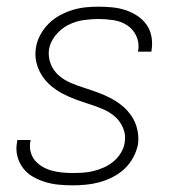

<svg xmlns="http://www.w3.org/2000/svg" viewBox="-20 -548 540 576"><path d="M198 8Q177 8 156 6Q135 4 115.5 -2Q96 -8 78.5 -18Q61 -28 49 -44Q37 -60 32 -80Q27 -100 31 -121Q31 -123 31.5 -124.5Q32 -126 32 -128H72Q72 -127 71.5 -125.5Q71 -124 71 -123Q68 -107 72 -92Q76 -77 85.5 -66Q95 -55 108 -47.5Q121 -40 136 -36Q151 -32 166.5 -30.5Q182 -29 198 -29Q214 -29 229.5 -30Q245 -31 261 -35Q277 -39 292.5 -46Q308 -53 321 -64Q334 -75 343 -90Q352 -105 354 -120Q358 -143 349.5 -163.5Q341 -184 325 -198Q309 -212 289 -220.5Q269 -229 248.5 -235.5Q228 -242 207.5 -249.5Q187 -257 168 -267Q149 -277 133 -290.5Q117 -304 105.5 -322Q94 -340 89 -361.5Q84 -383 88 -406Q91 -425 101 -443.5Q111 -462 126 -477Q141 -492 159.5 -502Q178 -512 197.5 -518Q217 -524 236.5 -526Q256 -528 275 -528Q296 -528 316.5 -526Q337 -524 355.5 -518Q374 -512 390.5 -501.5Q407 -491 418.5 -475.5Q430 -460 434 -440Q438 -420 435 -400Q435 -398 434.5 -396.5Q434 -395 434 -393H394Q394 -395 394 -396Q394 -397 395 -398Q398 -421 388.5 -441Q379 -461 361 -472.5Q343 -484 320.5 -487.5Q298 -491 275 -491Q253 -491 229.5 -487.5Q206 -484 184.5 -473Q163 -462 147 -442.5Q131 -423 127 -400Q124 -377 132 -356.5Q140 -336 156 -322Q172 -308 192 -299.5Q212 -291 232.5 -284.5Q253 -278 273.5 -270.5Q294 -263 313 -253Q332 -243 348 -229.5Q364 -216 375.5 -198.5Q387 -181 392 -159Q397 -137 394 -115Q390 -95 379.5 -75.5Q369 -56 353.5 -41.5Q338 -27 318.5 -17Q299 -7 279 -1.5Q259 4 238.5 6Q218 8 198 8Z"/></svg>

Font: Iosevka SS04 XLt Obl
Style: Regular
Weight: 200
Italic angle: -9°
Monospace: yes
Designer: Belleve Invis
Foundry: Belleve Invis
Version: Version 19.0.0; ttfautohint (v1.8.4)